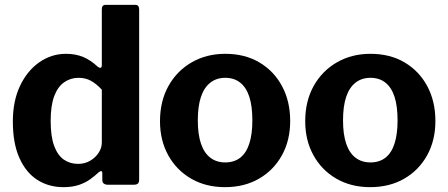

<svg xmlns="http://www.w3.org/2000/svg" viewBox="-20 -762 1847 792"><path d="M423 0Q415 0 408.5 -4.5Q402 -9 402 -20V-48Q402 -55 398 -56Q394 -57 388 -52Q372 -37 352 -22.5Q332 -8 305 1Q278 10 242 10Q181 10 134 -20Q87 -50 60 -110.5Q33 -171 33 -261Q33 -345 62.5 -407.5Q92 -470 142 -505Q192 -540 252 -540Q292 -540 323 -527Q354 -514 383 -487Q391 -481 395.5 -482.5Q400 -484 400 -495V-724Q400 -742 416 -742H538Q554 -742 554 -723V-21Q554 -10 549 -5Q544 0 531 0H423ZM400 -392Q378 -416 355.5 -428.5Q333 -441 304 -441Q271 -441 244.5 -422.5Q218 -404 203.5 -365Q189 -326 189 -263Q189 -199 203.5 -160Q218 -121 243.5 -103.5Q269 -86 302 -86Q330 -86 352 -99Q374 -112 387 -132Q400 -152 400 -174V-392Z M908 10Q829 10 768.5 -25Q708 -60 674 -121.5Q640 -183 640 -262Q640 -345 675 -407.5Q710 -470 771 -505Q832 -540 909 -540Q990 -540 1050 -504.5Q1110 -469 1143.5 -406.5Q1177 -344 1177 -263Q1177 -183 1143 -121.5Q1109 -60 1048.5 -25Q988 10 908 10ZM909 -92Q946 -92 971 -111.5Q996 -131 1008.5 -170Q1021 -209 1021 -265Q1021 -324 1008.5 -362.5Q996 -401 971 -421Q946 -441 909 -441Q873 -441 847.5 -421Q822 -401 809 -362.5Q796 -324 796 -265Q796 -208 809 -169.5Q822 -131 847.5 -111.5Q873 -92 909 -92Z M1507 10Q1428 10 1367.5 -25Q1307 -60 1273 -121.5Q1239 -183 1239 -262Q1239 -345 1274 -407.5Q1309 -470 1370 -505Q1431 -540 1508 -540Q1589 -540 1649 -504.5Q1709 -469 1742.5 -406.5Q1776 -344 1776 -263Q1776 -183 1742 -121.5Q1708 -60 1647.5 -25Q1587 10 1507 10ZM1508 -92Q1545 -92 1570 -111.5Q1595 -131 1607.5 -170Q1620 -209 1620 -265Q1620 -324 1607.5 -362.5Q1595 -401 1570 -421Q1545 -441 1508 -441Q1472 -441 1446.5 -421Q1421 -401 1408 -362.5Q1395 -324 1395 -265Q1395 -208 1408 -169.5Q1421 -131 1446.5 -111.5Q1472 -92 1508 -92Z"/></svg>

Font: Libre Franklin Thin
Style: Bold
Weight: 700
Version: Version 3.000